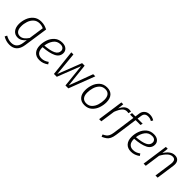

<svg xmlns="http://www.w3.org/2000/svg" viewBox="239 -2089 3642 3642"><g transform="rotate(45 2059.5 -268.5)"><path d="M499 -491 428 -4Q397 207 209 207Q119 207 36 158L59 113Q133 156 207 156Q348 156 371 -3L383 -90Q353 -49 312 -24.5Q271 0 225 0Q148 0 104 -54Q60 -108 59 -200Q59 -278 87.5 -355Q116 -432 177 -483Q238 -534 331 -534Q380 -534 419 -523Q458 -512 499 -491ZM121 -200Q121 -127 151 -88Q181 -49 234 -49Q280 -49 319 -77Q358 -105 393 -158L437 -463Q389 -487 331 -487Q259 -487 211.5 -443Q164 -399 142 -333Q120 -267 121 -200Z M688 -206V-200Q688 -118 723.5 -79Q759 -40 821 -40Q862 -40 896.5 -52.5Q931 -65 969 -92L995 -51Q953 -20 909.5 -4.5Q866 11 817 11Q727 11 677 -44Q627 -99 627 -199Q627 -278 655.5 -355Q684 -432 744.5 -483Q805 -534 894 -534Q967 -534 1008 -498.5Q1049 -463 1049 -408Q1049 -312 955 -265.5Q861 -219 688 -206ZM691 -252Q841 -264 915 -300Q989 -336 989 -406Q989 -440 965 -463Q941 -486 894 -486Q804 -486 753.5 -417Q703 -348 691 -252Z M1587 0H1509L1460 -469L1277 0H1200L1143 -523H1200L1246 -45L1433 -523H1501L1552 -45L1730 -523H1787Z M1836 -201Q1836 -276 1862 -352.5Q1888 -429 1946.5 -481.5Q2005 -534 2097 -534Q2188 -534 2237 -479Q2286 -424 2286 -324Q2286 -250 2260.5 -173Q2235 -96 2176 -42.5Q2117 11 2025 11Q1935 11 1885.5 -45Q1836 -101 1836 -201ZM2225 -328Q2225 -406 2192 -446Q2159 -486 2096 -486Q2024 -486 1979 -439.5Q1934 -393 1915 -326Q1896 -259 1896 -196Q1896 -118 1930 -78Q1964 -38 2027 -38Q2098 -38 2142.5 -84Q2187 -130 2206 -196.5Q2225 -263 2225 -328Z M2740 -527 2724 -472Q2706 -478 2682 -478Q2627 -478 2587.5 -433Q2548 -388 2514 -298L2471 0H2413L2487 -523H2537L2524 -396Q2585 -534 2690 -534Q2719 -534 2740 -527Z M2933 -606 2921 -523H3058L3045 -476H2915L2851 -17Q2841 51 2821 91Q2801 131 2769.5 155Q2738 179 2682 204L2664 159Q2705 140 2729 121Q2753 102 2769 69.5Q2785 37 2793 -19L2856 -476H2766L2773 -523H2863L2875 -610Q2884 -672 2926.5 -708Q2969 -744 3034 -744Q3069 -744 3097.5 -735Q3126 -726 3155 -708L3132 -668Q3107 -683 3084.5 -689Q3062 -695 3036 -695Q2945 -695 2933 -606Z M3145 -206V-200Q3145 -118 3180.5 -79Q3216 -40 3278 -40Q3319 -40 3353.5 -52.5Q3388 -65 3426 -92L3452 -51Q3410 -20 3366.5 -4.5Q3323 11 3274 11Q3184 11 3134 -44Q3084 -99 3084 -199Q3084 -278 3112.5 -355Q3141 -432 3201.5 -483Q3262 -534 3351 -534Q3424 -534 3465 -498.5Q3506 -463 3506 -408Q3506 -312 3412 -265.5Q3318 -219 3145 -206ZM3148 -252Q3298 -264 3372 -300Q3446 -336 3446 -406Q3446 -440 3422 -463Q3398 -486 3351 -486Q3261 -486 3210.5 -417Q3160 -348 3148 -252Z M4037 -407Q4037 -389 4034 -369L3982 0H3924L3976 -367Q3978 -379 3978 -400Q3978 -485 3902 -485Q3801 -485 3708 -313L3664 0H3606L3680 -523H3730L3716 -393Q3757 -461 3807 -497.5Q3857 -534 3914 -534Q3973 -534 4005 -501Q4037 -468 4037 -407Z"/></g></svg>

Font: Fira Sans Light
Style: Italic
Weight: 300
Italic angle: -8°
Designer: bBox Type GmbH & Carrois Corporate GbR & Edenspiekermann AG
Foundry: bBox Type GmbH & Carrois Corporate GbR & Edenspiekermann AG
Version: Version 4.301